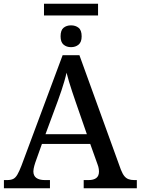

<svg xmlns="http://www.w3.org/2000/svg" viewBox="-20 -1010 754 1030"><path d="M216 -927V-990H506V-927ZM361 -757Q337 -757 321 -770.5Q305 -784 305 -815Q305 -848 321 -861Q337 -874 361 -874Q385 -874 401.5 -861Q418 -848 418 -815Q418 -784 401.5 -770.5Q385 -757 361 -757ZM1 0V-44H18Q38 -44 50.5 -50Q63 -56 73 -73Q83 -90 95 -121L316 -714H406L628 -101Q637 -78 646.5 -66Q656 -54 669 -49Q682 -44 700 -44H714V0H429V-44H455Q482 -44 496.5 -55Q511 -66 511 -90Q511 -97 510 -103Q509 -109 507.5 -115.5Q506 -122 503 -129L464 -238H205L169 -137Q166 -129 164 -120.5Q162 -112 160.5 -105Q159 -98 159 -91Q159 -67 175 -55.5Q191 -44 221 -44H248V0ZM224 -290H446L386 -463Q376 -492 367 -519Q358 -546 350.5 -571Q343 -596 337 -620Q332 -597 325 -573.5Q318 -550 310 -525.5Q302 -501 291 -471Z"/></svg>

Font: ET Text
Style: Regular
Weight: 470
Designer: Monotype Design Team
Foundry: Monotype Imaging Inc.
Version: Version 2.009